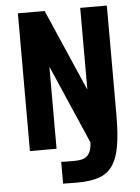

<svg xmlns="http://www.w3.org/2000/svg" viewBox="-58 -733 696 955"><g transform="rotate(-5 290.0 -256.0)"><path d="M67.7 0H200.7V-409.7L371.4 -16.6Q370 10 363.4 26.7Q356.9 43.4 345.3 52.5Q333.7 61.6 318.3 64.8Q302.9 68 283 68Q273.3 68 249.7 67.9Q226.1 67.7 218 67.1V175.7Q226.9 176.3 253.6 176.4Q280.4 176.6 290.9 176.6Q354.9 176.6 397.4 161.9Q440 147.1 465.4 111.1Q490.7 75 501.3 13.4Q511.9 -48.3 511.9 -142.6V-687.7H378.9V-279.4L201.3 -687.7H67.7Z"/></g></svg>

Font: Secuela Black
Style: Regular
Weight: 900
Designer: Fernando Haro
Foundry: deFharo
Version: Version 1.704